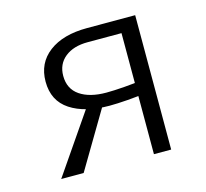

<svg xmlns="http://www.w3.org/2000/svg" viewBox="-70 -491 611 570"><g transform="rotate(-15 235.5 -206.5)"><path d="M337 0V-372H233Q189 -372 163 -351Q137 -330 137 -294Q137 -254 167 -233.5Q197 -213 248 -213Q270 -213 303 -215.5Q336 -218 362 -222V-182Q336 -178 303 -175.5Q270 -173 247 -173Q172 -173 127 -202.5Q82 -232 82 -291Q82 -348 125 -380.5Q168 -413 242 -413H390V0ZM52 0 190 -201 229 -182 121 0Z"/></g></svg>

Font: Ysabeau Office Light
Style: Regular
Weight: 300
Designer: Christian Thalmann (Catharsis Fonts)
Version: Version 2.001;gftools[0.9.30]; featfreeze: tnum,lnum,ss02